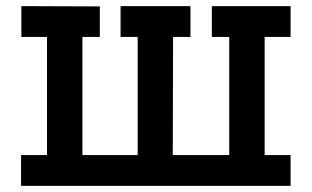

<svg xmlns="http://www.w3.org/2000/svg" viewBox="-20 -609 1021 629"><path d="M49 0V-101H134V-488H50V-589L307 -588V-488H250V-101H431V-488H375V-589H604V-488H547L546 -101H731V-488H674V-589H932V-488H847V-101H932V0Z"/></svg>

Font: Podkova
Style: Bold
Weight: 700
Designer: Ilya Yudin
Foundry: Cyreal (www.cyreal.org)
Version: Version 2.102; ttfautohint (v1.8.1.43-b0c9)